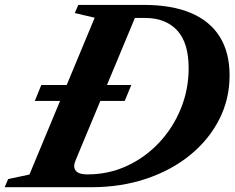

<svg xmlns="http://www.w3.org/2000/svg" viewBox="-84 -782 980 802"><path d="M61.5 -360.5 88.5 -427H464.5L437 -360.5ZM-64.5 0 -50 -34 39 -53 311.5 -708 228.5 -727.5 243 -761.5H517Q633 -761.5 712.8 -728Q792.5 -694.5 833.8 -628.8Q875 -563 875 -467Q875 -368.5 832 -283.8Q789 -199 711.2 -135.2Q633.5 -71.5 528 -35.8Q422.5 0 297 0ZM281 -53.5Q370 -53.5 446.8 -89.2Q523.5 -125 581.2 -186.8Q639 -248.5 671.5 -328.5Q704 -408.5 704 -497Q704 -603.5 655.8 -655.2Q607.5 -707 522.5 -707H479.5L232 -113Q226 -99 226 -88Q226 -71 239.8 -62.2Q253.5 -53.5 281 -53.5Z"/></svg>

Font: Libre Caslon Text
Style: Italic
Weight: 400
Italic angle: -22.583°
Designer: Pablo Impallari, Rodrigo Fuenzalida, Katja Schimmel
Foundry: Pablo Impallari, Rodrigo Fuenzalida
Version: Version 2.000